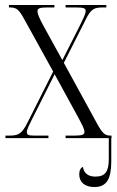

<svg xmlns="http://www.w3.org/2000/svg" viewBox="-20 -556 472 773"><path d="M2 0H175V-10H121C94 -10 88 -13 88 -24C88 -34 96 -50 111 -80L200 -257L294 -85C310 -55 320 -37 320 -25C320 -15 314 -10 280 -10H244V0H418V85C418 135 403 155 364 155C334 155 317 140 314 116C305 119 299 130 299 146C299 178 322 197 360 197C410 197 428 164 428 92V0H429V-10H427C404 -10 394 -16 371 -58L237 -303L325 -477C347 -522 360 -526 397 -526H408V-536H244V-526H287C320 -526 325 -521 325 -512C325 -500 315 -481 301 -452L231 -314L155 -452C139 -481 131 -500 131 -511C131 -521 137 -526 170 -526H199V-536H16V-526H18C46 -526 55 -520 78 -478L194 -268L90 -61C67 -16 54 -10 15 -10H2Z"/></svg>

Font: Noto Serif Display ExtraCondensed Light
Style: Regular
Weight: 300
Width: 2
Designer: Monotype Design Team
Foundry: Monotype Imaging Inc.
Version: Version 2.009